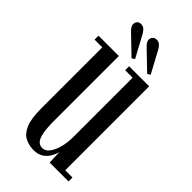

<svg xmlns="http://www.w3.org/2000/svg" viewBox="-221 -740 808 808"><g transform="rotate(45 183.0 -336.0)"><path d="M158.5 11Q130 11 107 -0.8Q84 -12.5 70.5 -44Q57 -75.5 57 -136V-499.5H11V-523H132V-142.5Q132 -94.5 137.2 -68.2Q142.5 -42 152.5 -31.5Q162.5 -21 177.5 -21Q196.5 -21 210 -39.8Q223.5 -58.5 230.5 -87Q237.5 -115.5 237.5 -145V-499.5H193V-523H312.5V-23.5H355.5V0H243L241 -60.5Q237.5 -45 228 -28.5Q218.5 -12 201.5 -0.5Q184.5 11 158.5 11ZM269.5 -554 190.5 -630Q182.5 -637.5 177.2 -645Q172 -652.5 172 -660.5Q172 -671 178.8 -677.8Q185.5 -684.5 195.5 -684.5Q209 -684.5 217 -676.5Q225 -668.5 230.5 -658.5L282.5 -562ZM176.5 -554 97.5 -630Q89.5 -637.5 84.5 -645Q79.5 -652.5 79.5 -660.5Q79.5 -671 86 -677.8Q92.5 -684.5 102.5 -684.5Q116 -684.5 124 -676.5Q132 -668.5 137.5 -658.5L189.5 -562Z"/></g></svg>

Font: Imbue 48pt
Style: Regular
Weight: 400
Designer: Tyler Finck
Foundry: Etcetera Type Company
Version: Version 1.102